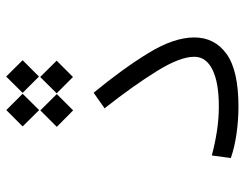

<svg xmlns="http://www.w3.org/2000/svg" viewBox="-106 -690 797 626"><g transform="rotate(-90 293.0 -376.5)"><path d="M258.8 2Q215.8 2 171.6 -4.2Q127.4 -10.3 91.3 -22.9L99.6 -85Q139.6 -74.2 179.7 -68.1Q219.7 -62 259.8 -62Q337.4 -62 379.4 -82.8Q421.4 -103.5 421.4 -142.1Q421.4 -188.5 374.8 -263.9Q328.1 -339.4 253.4 -434.6L304.2 -470.2Q382.8 -374.5 433.6 -291.5Q484.4 -208.5 484.4 -142.1Q484.4 -75.7 430.7 -36.9Q377 2 258.8 2ZM355.5 -537.6 302.2 -590.8 355.5 -644.5 408.7 -590.8ZM356.9 -648.4 303.7 -701.7 356.9 -755.4 410.2 -701.7ZM246.6 -537.1 192.9 -590.3 246.6 -644 299.8 -590.3ZM247.6 -647.9 194.3 -701.7 247.6 -754.9 300.8 -701.7Z"/></g></svg>

Font: Cascadia Code NF Light
Style: Regular
Weight: 300
Monospace: yes
Designer: Aaron Bell
Foundry: Saja Typeworks
Version: Version 2404.023; ttfautohint (v1.8.4)